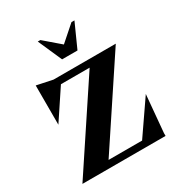

<svg xmlns="http://www.w3.org/2000/svg" viewBox="-164 -789 834 898"><g transform="rotate(-30 253.5 -340.5)"><path d="M354 -681H370L312 -552H229L172 -681H186L271 -608ZM363 -36 487 -216 469 -15V0H20L321 -454H166L61 -296V-508L147 -490H483L182 -36Z"/></g></svg>

Font: Bluu Next Cyrillic
Style: Bold
Weight: 700
Designer: Igor Stepanchenko
Foundry: Igor Stepanchenko
Version: Version 1.000